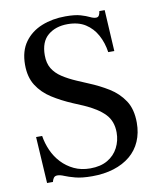

<svg xmlns="http://www.w3.org/2000/svg" viewBox="-79 -735 678 810"><g transform="rotate(-10 260.5 -330.0)"><path d="M251 12Q207 12 179 4.5Q151 -3 134.5 -10Q118 -17 106 -17Q95 -17 90 -9.5Q85 -2 83 7H58L46 -192H72Q77 -160 90.5 -129.5Q104 -99 126.5 -75Q149 -51 179.5 -36.5Q210 -22 249 -22Q293 -22 323 -39.5Q353 -57 368.5 -87Q384 -117 384 -152Q384 -201 354.5 -231.5Q325 -262 268 -287L223 -306Q176 -326 137.5 -350.5Q99 -375 76 -411Q53 -447 53 -500Q53 -559 80.5 -597Q108 -635 154 -653.5Q200 -672 256 -672Q297 -672 320.5 -665Q344 -658 358 -651Q372 -644 383 -644Q392 -644 396 -651.5Q400 -659 401 -669H424L434 -492H408Q402 -533 384 -566Q366 -599 335.5 -618.5Q305 -638 259 -638Q208 -638 175 -610.5Q142 -583 142 -525Q142 -491 156 -468Q170 -445 196 -428Q222 -411 257 -396L304 -376Q348 -358 387 -334Q426 -310 450.5 -273Q475 -236 475 -178Q475 -134 459.5 -98.5Q444 -63 414.5 -38.5Q385 -14 343.5 -1Q302 12 251 12Z"/></g></svg>

Font: Frank Ruhl Libre
Style: Regular
Weight: 400
Designer: Yanek Iontef
Foundry: Fontef
Version: Version 6.004